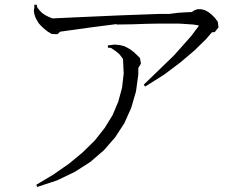

<svg xmlns="http://www.w3.org/2000/svg" viewBox="-20 -752 1040 795"><path d="M133.8 22.5 130.9 12.7 201.2 -29.3 265.6 -74.2 322.3 -121.1 372.1 -169.9 413.1 -221.7 446.3 -275.4 469.7 -331.1 485.4 -388.7 492.2 -448.2 489.3 -507.8 481.4 -518.6 474.6 -527.3 466.8 -534.2 458 -541 448.2 -547.9 438.5 -553.7 426.8 -554.7V-564.5L439.5 -565.4L453.1 -567.4L466.8 -566.4L480.5 -564.5L495.1 -560.5L508.8 -553.7L521.5 -545.9L534.2 -536.1L546.9 -524.4L559.6 -511.7L563.5 -488.3L552.7 -470.7V-443.4L543 -373L523.4 -305.7L495.1 -242.2L457 -183.6L410.2 -129.9L353.5 -81.1L289.1 -40L215.8 -4.9L135.7 21.5ZM189.5 -612.3V-614.3L177.7 -621.1L164.1 -631.8L151.4 -643.6L140.6 -655.3L132.8 -668L126 -681.6L122.1 -694.3L120.1 -708L122.1 -720.7V-732.4H131.8L133.8 -722.7L139.6 -713.9L146.5 -706.1L153.3 -699.2L161.1 -693.4L170.9 -687.5L180.7 -682.6L192.4 -677.7L197.3 -675.8L259.8 -678.7L302.7 -680.7L412.1 -685.5L479.5 -688.5L638.7 -694.3H680.7L718.8 -699.2L752.9 -701.2L774.4 -702.1L784.2 -709L797.9 -713.9H812.5L828.1 -710L842.8 -702.1L856.4 -691.4L869.1 -678.7L881.8 -662.1L884.8 -638.7L869.1 -619.1L857.4 -618.2L834 -590.8L785.2 -543L727.5 -494.1L660.2 -443.4L581.1 -393.6L575.2 -401.4L701.2 -523.4L771.5 -602.5L803.7 -645.5L798.8 -647.5L780.3 -650.4L752.9 -652.3L720.7 -654.3H680.7H635.7L585 -653.3L527.3 -651.4L462.9 -650.4V-652.3L357.4 -638.7L265.6 -626L231.4 -621.1H229.5L217.8 -610.4L194.3 -611.3L191.4 -613.3Z"/></svg>

Font: Kurinto Seri
Style: Regular
Weight: 400
Designer: Kurinto was developed by Clint Goss from a range of fonts that are compatible with the SIL Open Font License Version 1.1
Foundry: Clinton F. Goss
Version: Version 2.196; July 25, 2020